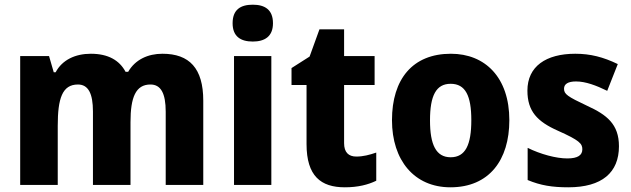

<svg xmlns="http://www.w3.org/2000/svg" viewBox="-20 -854 2690 818"><path d="M672 -625C610 -625 556 -600 526 -548H515C489 -597 441 -625 367 -625C301 -625 245 -599 217 -546H209L189 -615H66V-66H226V-318C226 -434 245 -494 312 -494C356 -494 376 -456 376 -379V-66H536V-334C536 -439 558 -494 621 -494C665 -494 686 -457 686 -378V-66H846V-425C846 -563 787 -625 672 -625Z M1057 -834C1005 -834 971 -813 971 -755C971 -698 1006 -677 1057 -677C1107 -677 1143 -698 1143 -755C1143 -813 1108 -834 1057 -834ZM1136 -615H977V-66H1136Z M1498 -187C1465 -187 1446 -205 1446 -244V-492H1576V-615H1446V-729H1341L1299 -613L1222 -564V-492H1286V-240C1286 -104 1347 -56 1449 -56C1505 -56 1548 -67 1583 -84V-204C1554 -194 1527 -187 1498 -187Z M2150 -342C2150 -524 2047 -625 1901 -625C1738 -625 1650 -517 1650 -342C1650 -171 1745 -56 1899 -56C2064 -56 2150 -172 2150 -342ZM1812 -341C1812 -447 1838 -497 1900 -497C1963 -497 1988 -446 1988 -342C1988 -237 1963 -184 1900 -184C1838 -184 1812 -237 1812 -341Z M2617 -231C2617 -325 2565 -365 2482 -403C2397 -443 2383 -453 2383 -476C2383 -496 2400 -507 2434 -507C2475 -507 2520 -490 2567 -467L2612 -581C2550 -611 2495 -625 2431 -625C2306 -625 2227 -571 2227 -468C2227 -380 2269 -336 2357 -297C2449 -256 2461 -242 2461 -218C2461 -193 2442 -179 2397 -179C2349 -179 2283 -197 2228 -224V-87C2283 -64 2333 -56 2401 -56C2545 -56 2617 -119 2617 -231Z"/></svg>

Font: Noto Sans Malayalam UI SemiCondensed ExtraBold
Style: Regular
Weight: 800
Width: 4
Designer: Jelle Bosma - Monotype Design Team
Foundry: Monotype Imaging Inc.
Version: Version 2.104